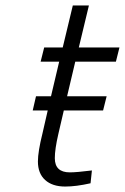

<svg xmlns="http://www.w3.org/2000/svg" viewBox="-20 -674 458 704"><path d="M256 -448 226 -321H371L358 -269H214L194 -183Q181 -127 181 -94Q181 -42 236 -42Q261 -42 317 -49L312 -2Q259 10 219 10Q172 10 145.5 -14Q119 -38 119 -82Q119 -118 136 -186L155 -269H100L112 -321H167L197 -448H129L142 -500H210L247 -654H306L269 -500H418L405 -448Z"/></svg>

Font: Cairo Light
Style: Italic
Weight: 300
Italic angle: -13°
Designer: Mohamed Gaber, Accademia di Belle Arti di Urbino and others
Foundry: Kief Type Foundry, Accademia di Belle Arti di Urbino and others
Version: Version 3.011